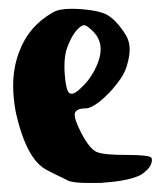

<svg xmlns="http://www.w3.org/2000/svg" viewBox="-20 -517 373 435"><path d="M100.6 -489.3Q114.3 -497.1 142.6 -497.1Q153.3 -497.1 166 -496.1Q204.1 -493.2 222.7 -483.4Q241.2 -472.7 258.8 -447.3Q272.5 -428.7 273.4 -411.1Q275.4 -393.6 266.6 -365.2Q261.7 -348.6 244.1 -326.2Q226.6 -303.7 206.1 -287.1Q185.5 -271.5 174.8 -271.5Q152.3 -271.5 149.4 -259.8Q147.5 -248 164.1 -215.8Q184.6 -176.8 201.2 -171.9Q215.8 -166 266.6 -166Q320.3 -166 323.2 -159.2Q324.2 -157.2 324.2 -154.3Q324.2 -150.4 322.3 -145.5Q319.3 -136.7 309.6 -128.9Q301.8 -121.1 291 -117.2Q264.6 -106.4 207 -102.5Q191.4 -102.5 178.7 -102.5Q144.5 -102.5 132.8 -108.4Q127.9 -111.3 111.3 -119.1Q94.7 -127 87.9 -130.9Q40 -153.3 15.6 -263.7Q9.8 -294.9 9.8 -322.3Q9.8 -364.3 23.4 -399.4Q44.9 -458 100.6 -489.3ZM192.4 -444.3Q176.8 -460 170.9 -460Q165 -460 156.2 -451.2Q148.4 -443.4 140.6 -428.7Q133.8 -415 129.9 -402.3Q126 -386.7 126 -366.2Q126 -356.4 127 -344.7Q129.9 -310.5 137.7 -305.7Q139.6 -304.7 142.6 -304.7Q150.4 -304.7 163.1 -317.4Q180.7 -333 193.4 -356.4Q208 -383.8 208 -405.3Q208 -427.7 192.4 -444.3Z"/></svg>

Font: CillaFHscript
Style: Medium
Weight: 400
Designer: Cecilia Bingert
Version: Version 001.000